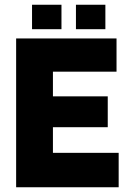

<svg xmlns="http://www.w3.org/2000/svg" viewBox="-20 -789 545 809"><path d="M480 0H48V-627H471V-487H203V-383H434V-253H203V-145H480ZM424 -666H300V-769H424ZM239 -666H115V-769H239Z"/></svg>

Font: Blinker
Style: Regular
Weight: 400
Designer: Juergen Huber
Foundry: supertype
Version: 1.017